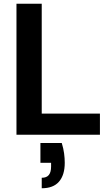

<svg xmlns="http://www.w3.org/2000/svg" viewBox="-20 -720 577 1026"><path d="M310 44Q319 73 322.5 99.5Q326 126 326 150Q326 215 295.5 250.5Q265 286 203 286V230Q229 230 241 215Q253 200 253 170V150H196V44ZM203 -700V-113H514V0H68V-700Z"/></svg>

Font: Albert Sans
Style: Bold
Weight: 700
Designer: Andreas Rasmussen
Foundry: a.Foundry
Version: Version 1.025